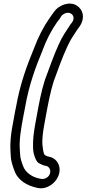

<svg xmlns="http://www.w3.org/2000/svg" viewBox="-20 -822 474 1052"><path d="M368 -748C384 -739 389 -719 374 -698L365 -687L364 -685C343 -653 321 -622 302 -579C274 -518 250 -448 226 -384C206 -322 193 -252 181 -185L172 -136C165 -95 160 -56 161 -22C161 -5 162 15 170 36C172 43 181 66 193 72C202 76 215 85 233 87C249 91 261 109 253 131C247 148 226 162 205 158L195 156C153 148 118 120 107 89C98 65 91 46 90 21C89 -1 87 -18 88 -40C89 -70 93 -100 99 -136L108 -185C111 -202 114 -218 118 -237C139 -357 174 -452 214 -548V-549C235 -605 262 -657 291 -698C296 -705 302 -713 309 -722L316 -734C328 -748 350 -758 368 -748ZM276 -757 268 -746C262 -738 256 -729 251 -722C218 -675 190 -620 167 -559C127 -462 90 -362 68 -237C64 -220 61 -202 58 -185L49 -136C42 -99 38 -66 37 -34C36 -8 38 13 39 31C40 64 51 91 59 113C77 165 127 196 187 208C236 218 286 182 301 139C319 88 291 45 250 37C239 35 239 35 226 28C217 17 216 0 212 -33C211 -62 215 -98 222 -136L231 -185C243 -251 256 -319 274 -376C297 -439 321 -507 348 -565C365 -603 383 -629 405 -662L414 -674C449 -722 435 -771 400 -792C359 -817 300 -793 276 -757Z"/></svg>

Font: Blanket
Style: BdOutlineObl
Weight: 700
Foundry: Cannot Into Space Fonts
Version: Version 0.9